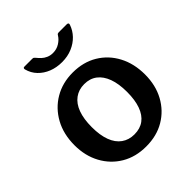

<svg xmlns="http://www.w3.org/2000/svg" viewBox="-206 -872 1012 1012"><g transform="rotate(-45 299.5 -366.0)"><path d="M299 10Q221 10 162 -25Q103 -60 69.5 -121.5Q36 -183 36 -262Q36 -345 70.5 -407.5Q105 -470 164.5 -505Q224 -540 300 -540Q379 -540 438 -504.5Q497 -469 530 -406.5Q563 -344 563 -263Q563 -183 529.5 -121.5Q496 -60 437 -25Q378 10 299 10ZM300 -79Q343 -79 372 -100.5Q401 -122 416 -163.5Q431 -205 431 -265Q431 -326 415.5 -368Q400 -410 371 -432Q342 -454 300 -454Q259 -454 229 -432Q199 -410 183.5 -368Q168 -326 168 -265Q168 -205 183.5 -163.5Q199 -122 229 -100.5Q259 -79 300 -79ZM457 -742Q473 -742 468 -728Q457 -696 433.5 -671.5Q410 -647 376 -632.5Q342 -618 300 -618Q259 -618 225 -631.5Q191 -645 167 -670Q143 -695 134 -730Q133 -734 134.5 -738Q136 -742 142 -742H200Q208 -742 211 -739.5Q214 -737 219 -731Q227 -721 238 -710.5Q249 -700 265 -693Q281 -686 300 -686Q328 -686 350 -700Q372 -714 383 -732Q387 -739 390.5 -740.5Q394 -742 398 -742Z"/></g></svg>

Font: Libre Franklin SemiBold
Style: Regular
Weight: 600
Designer: Pablo Impallari, Rodrigo Fuenzalida, Nhung Nguyen
Foundry: Impallari Type
Version: Version 3.000